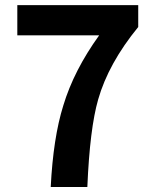

<svg xmlns="http://www.w3.org/2000/svg" viewBox="-20 -743 615 763"><path d="M181.6 0Q191.4 -195.3 231.4 -323.2Q273.4 -462.9 374 -602.5H48.8V-722.7H529.3V-635.7Q411.1 -491.2 370.1 -347.7Q336.9 -232.4 327.1 0Z"/></svg>

Font: Bpmf GenYo Gothic B
Style: B
Weight: 700
Foundry: But Ko
Version: Version 1.320